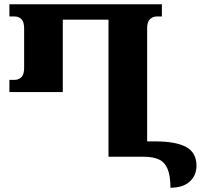

<svg xmlns="http://www.w3.org/2000/svg" viewBox="-20 -734 953 899"><path d="M705 -72Q804 -72 852 -45.5Q900 -19 900 42Q900 87 868.5 116Q837 145 778 145Q778 87 764 55.5Q750 24 722.5 12Q695 0 655 0H488V-642H274V-303H24V-360H47Q68 -360 80.5 -373Q93 -386 93 -416V-601Q93 -631 80.5 -644Q68 -657 47 -657H24V-714H738V-657H715Q695 -657 682 -644Q669 -631 669 -601V-72Z"/></svg>

Font: Noto Serif Georgian ExtraBold
Style: Regular
Weight: 800
Designer: Monotype Design Team, Akaki Razmadze
Foundry: Google LLC
Version: Version 2.003; ttfautohint (v1.8.4.7-5d5b)